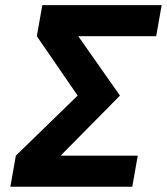

<svg xmlns="http://www.w3.org/2000/svg" viewBox="-20 -713 637 733"><path d="M19.5 0 40.5 -118.7 276.4 -348.1 120.6 -574.7 141.6 -693.4H597.2L576.2 -574.7H278.8L438 -348.1L211.4 -118.7H505.9L484.9 0Z"/></svg>

Font: Cascadia Code PL
Style: Bold Italic
Weight: 700
Italic angle: -10°
Monospace: yes
Designer: Aaron Bell
Foundry: Saja Typeworks
Version: Version 2404.023; ttfautohint (v1.8.4)